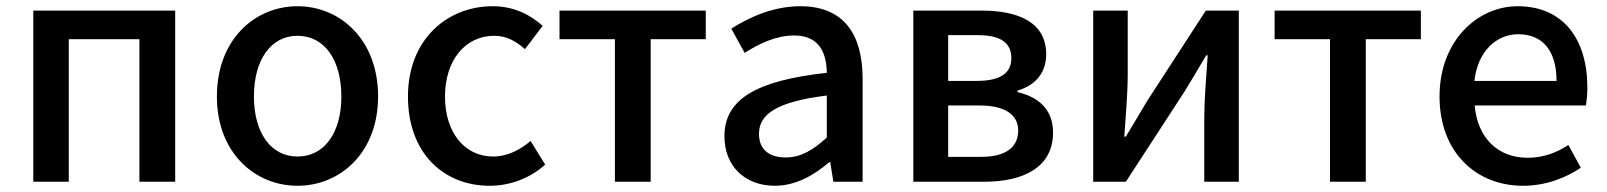

<svg xmlns="http://www.w3.org/2000/svg" viewBox="-20 -584 5163 617"><path d="M87 0H201V-458H428V0H543V-550H87Z M936 13C1072 13 1195 -92 1195 -274C1195 -458 1072 -564 936 -564C800 -564 677 -458 677 -274C677 -92 800 13 936 13ZM936 -81C850 -81 796 -158 796 -274C796 -391 850 -469 936 -469C1023 -469 1077 -391 1077 -274C1077 -158 1023 -81 936 -81Z M1554 13C1617 13 1682 -10 1732 -55L1685 -131C1652 -103 1611 -81 1565 -81C1473 -81 1410 -158 1410 -274C1410 -391 1476 -469 1568 -469C1606 -469 1637 -453 1667 -426L1724 -501C1684 -536 1633 -564 1563 -564C1418 -564 1291 -458 1291 -274C1291 -92 1405 13 1554 13Z M1956 0H2071V-458H2248V-550H1778V-458H1956Z M2470 13C2536 13 2595 -20 2645 -63H2648L2658 0H2752V-331C2752 -477 2689 -564 2552 -564C2464 -564 2387 -528 2330 -492L2373 -414C2420 -444 2474 -470 2532 -470C2613 -470 2636 -414 2637 -350C2408 -325 2308 -264 2308 -146C2308 -49 2375 13 2470 13ZM2505 -78C2456 -78 2419 -100 2419 -154C2419 -216 2474 -257 2637 -277V-142C2592 -101 2553 -78 2505 -78Z M2915 0H3143C3270 0 3364 -47 3364 -158C3364 -235 3314 -273 3250 -288V-293C3309 -310 3342 -352 3342 -409C3342 -512 3254 -550 3133 -550H2915ZM3027 -324V-471H3123C3199 -471 3230 -444 3230 -397C3230 -352 3199 -324 3119 -324ZM3027 -80V-245H3129C3211 -245 3252 -214 3252 -165C3252 -112 3214 -80 3133 -80Z M3493 0H3598L3786 -289C3806 -321 3836 -372 3856 -406H3861C3856 -335 3850 -262 3850 -205V0H3961V-550H3855L3668 -262C3649 -229 3617 -178 3598 -145H3593C3598 -215 3604 -288 3604 -345V-550H3493Z M4254 0H4369V-458H4546V-550H4076V-458H4254Z M4874 13C4946 13 5009 -11 5060 -45L5020 -118C4980 -92 4938 -77 4889 -77C4794 -77 4728 -140 4719 -245H5076C5079 -258 5081 -281 5081 -303C5081 -459 5003 -564 4857 -564C4728 -564 4606 -453 4606 -274C4606 -93 4725 13 4874 13ZM4718 -324C4729 -421 4790 -474 4859 -474C4939 -474 4982 -419 4982 -324Z"/></svg>

Font: Noto Sans CJK KR Medium
Style: Regular
Weight: 500
Designer: Ryoko NISHIZUKA (kana & ideographs); Paul D. Hunt (Latin, Greek & Cyrillic); Wenlong ZHANG (bopomofo); Sandoll Communica
Foundry: Adobe Systems Incorporated
Version: Version 1.004;PS 1.004;hotconv 1.0.82;makeotf.lib2.5.63406